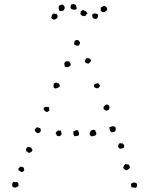

<svg xmlns="http://www.w3.org/2000/svg" viewBox="-20 -920 737 949"><path d="M368.2 -720.7Q372.1 -713.9 376 -711.9Q375 -701.2 372.6 -699.7Q370.1 -698.2 369.1 -694.3Q361.3 -694.3 358.4 -694.3Q350.6 -699.2 349.1 -698.7Q347.7 -698.2 346.7 -700.2Q345.7 -709 347.2 -710.4Q348.6 -711.9 348.6 -716.8Q350.6 -720.7 356.4 -721.7Q362.3 -722.7 368.2 -720.7ZM417 -605.5Q411.1 -605.5 407.2 -608.4Q403.3 -611.3 399.4 -613.3Q401.4 -625 403.8 -628.4Q406.2 -631.8 411.1 -632.8L421.9 -631.8Q423.8 -630.9 426.8 -627.4Q429.7 -624 430.7 -621.1Q425.8 -611.3 422.9 -610.4Q419.9 -609.4 418.9 -606.4ZM316.4 -588.9Q311.5 -586.9 307.6 -588.9Q303.7 -590.8 300.8 -588.9Q298.8 -600.6 298.3 -602.1Q297.9 -603.5 297.9 -606.4Q298.8 -611.3 301.3 -612.8Q303.7 -614.3 305.7 -617.2Q312.5 -617.2 315.4 -616.7Q318.4 -616.2 322.3 -616.2Q324.2 -611.3 327.1 -608.4Q330.1 -605.5 329.1 -599.6Q329.1 -594.7 324.7 -592.8Q320.3 -590.8 316.4 -588.9ZM464.8 -508.8Q467.8 -505.9 470.2 -502.9Q472.7 -500 474.6 -495.1L465.8 -484.4Q460.9 -482.4 456.1 -484.4Q451.2 -486.3 446.3 -488.3Q443.4 -497.1 445.3 -501Q453.1 -508.8 464.8 -508.8ZM246.1 -486.3Q243.2 -499 244.6 -501Q246.1 -502.9 246.1 -506.8Q250 -508.8 254.4 -511.2Q258.8 -513.7 261.7 -508.8Q266.6 -509.8 267.6 -508.3Q268.6 -506.8 272.5 -506.8Q273.4 -498 276.4 -494.1Q271.5 -489.3 267.6 -487.3Q254.9 -481.4 252 -482.9Q249 -484.4 246.1 -486.3ZM518.6 -377.9Q514.6 -377 512.2 -375Q509.8 -373 505.9 -373Q501 -374 498.5 -376.5Q496.1 -378.9 492.2 -379.9Q493.2 -385.7 491.2 -390.6Q501 -403.3 507.8 -403.3Q514.6 -403.3 518.6 -397.5Q522.5 -390.6 521 -387.2Q519.5 -383.8 518.6 -377.9ZM220.7 -390.6Q223.6 -386.7 223.1 -382.3Q222.7 -377.9 224.6 -373Q215.8 -368.2 213.9 -367.2Q211.9 -366.2 210 -366.2L200.2 -373Q195.3 -378.9 196.3 -381.8Q197.3 -384.8 195.3 -386.7Q205.1 -392.6 209.5 -391.6Q213.9 -390.6 218.8 -391.6ZM534.2 -265.6Q532.2 -267.6 528.8 -269Q525.4 -270.5 523.4 -274.4Q521.5 -286.1 519.5 -290Q533.2 -296.9 540.5 -295.9Q547.9 -294.9 550.8 -290Q551.8 -288.1 552.2 -283.7Q552.7 -279.3 551.8 -277.3Q549.8 -269.5 544.9 -269Q540 -268.6 534.2 -265.6ZM178.7 -286.1Q180.7 -284.2 180.7 -280.8Q180.7 -277.3 182.6 -274.4Q177.7 -265.6 177.2 -265.6Q176.8 -265.6 174.8 -263.7Q168.9 -259.8 162.1 -263.7Q158.2 -266.6 155.3 -269.5Q152.3 -272.5 152.3 -274.4Q151.4 -278.3 154.3 -282.7Q157.2 -287.1 161.1 -290Q164.1 -292 168.9 -289.6Q173.8 -287.1 178.7 -286.1ZM281.2 -274.4Q283.2 -268.6 283.2 -265.1Q283.2 -261.7 285.2 -257.8Q280.3 -252 279.8 -251Q279.3 -250 277.3 -248Q273.4 -246.1 269.5 -247.1Q265.6 -248 261.7 -249Q257.8 -258.8 254.9 -260.7Q255.9 -265.6 259.3 -269Q262.7 -272.5 266.6 -275.4Q275.4 -273.4 276.9 -274.4Q278.3 -275.4 281.2 -274.4ZM452.1 -274.4Q451.2 -268.6 454.1 -266.1Q457 -263.7 456.1 -259.8Q456.1 -253.9 450.2 -250Q434.6 -246.1 434.6 -245.1Q431.6 -247.1 429.2 -248.5Q426.8 -250 423.8 -252Q424.8 -254.9 423.8 -257.8Q422.9 -260.7 423.8 -263.7Q427.7 -269.5 427.7 -271Q427.7 -272.5 428.7 -273.4Q434.6 -278.3 438 -277.8Q441.4 -277.3 443.4 -279.3ZM364.3 -276.4Q369.1 -265.6 369.6 -265.6Q370.1 -265.6 371.1 -264.6Q371.1 -261.7 370.6 -258.8Q370.1 -255.9 370.1 -252Q363.3 -248 361.8 -248.5Q360.4 -249 359.4 -248Q348.6 -246.1 348.6 -247.1Q342.8 -252.9 342.8 -258.3Q342.8 -263.7 341.8 -268.6Q345.7 -272.5 351.6 -274.9Q357.4 -277.3 364.3 -276.4ZM572.3 -212.9Q582 -210 583.5 -210.9Q585 -211.9 586.9 -210.9Q593.8 -203.1 593.8 -201.2Q593.8 -193.4 591.8 -189.5Q573.2 -181.6 567.9 -188Q562.5 -194.3 565.4 -205.1ZM134.8 -190.4Q136.7 -181.6 139.2 -181.2Q141.6 -180.7 140.6 -177.7Q136.7 -167 123 -164.1Q115.2 -169.9 110.4 -171.9Q110.4 -176.8 108.9 -178.2Q107.4 -179.7 109.4 -184.6Q111.3 -187.5 112.8 -189.5Q114.3 -191.4 116.2 -193.4Q127 -193.4 134.8 -190.4ZM618.2 -105.5Q618.2 -100.6 619.6 -99.1Q621.1 -97.7 623 -95.7Q621.1 -87.9 615.7 -84Q610.4 -80.1 602.5 -78.1Q600.6 -80.1 596.2 -83Q591.8 -85.9 588.9 -89.8Q589.8 -92.8 590.8 -94.7Q591.8 -96.7 591.8 -101.6Q594.7 -103.5 600.6 -109.4Q605.5 -107.4 609.9 -107.4Q614.3 -107.4 618.2 -105.5ZM96.7 -91.8Q98.6 -85 99.6 -83Q100.6 -81.1 98.6 -77.1Q93.8 -70.3 88.9 -69.3Q84 -68.4 82 -72.3Q71.3 -77.1 71.3 -80.6Q71.3 -84 71.3 -87.9Q73.2 -89.8 75.7 -91.3Q78.1 -92.8 79.1 -95.7Q85 -96.7 88.4 -95.2Q91.8 -93.8 96.7 -91.8ZM654.3 -15.6Q658.2 -6.8 657.2 -4.9Q656.2 -2.9 657.2 1Q653.3 7.8 651.4 7.3Q649.4 6.8 648.4 8.8Q643.6 6.8 639.2 6.8Q634.8 6.8 629.9 5.9Q627.9 -5.9 627.4 -7.3Q627 -8.8 627.9 -10.7Q633.8 -18.6 644.5 -17.6ZM70.3 -15.6Q70.3 -9.8 71.3 -6.8Q72.3 -3.9 70.3 1Q68.4 2.9 64.5 2.9Q60.5 2.9 60.5 6.8Q41 8.8 40 -2.9Q39.1 -14.6 46.9 -21.5Q56.6 -18.6 57.6 -19.5Q62.5 -21.5 64.5 -19.5Q66.4 -17.6 70.3 -15.6ZM353.5 -896.5Q355.5 -891.6 357.9 -886.2Q360.4 -880.9 357.4 -874Q351.6 -872.1 346.7 -872.1Q336.9 -873 333.5 -875.5Q330.1 -877.9 328.1 -881.8Q329.1 -895.5 334 -898.4L344.7 -900.4ZM494.1 -891.6Q503.9 -887.7 507.8 -882.8Q507.8 -880.9 509.3 -877.4Q510.7 -874 509.8 -871.1Q500 -861.3 496.1 -860.4Q492.2 -859.4 485.4 -860.4Q483.4 -862.3 481.4 -864.3Q479.5 -866.2 477.5 -868.2Q478.5 -873 478.5 -882.8Q488.3 -887.7 494.1 -891.6ZM291 -896.5Q297.9 -889.6 299.8 -885.7Q300.8 -878.9 298.3 -875.5Q295.9 -872.1 293.9 -868.2Q282.2 -863.3 272.5 -867.2Q268.6 -881.8 270 -885.7Q271.5 -889.6 273.4 -893.6Q278.3 -893.6 281.2 -896Q284.2 -898.4 291 -896.5ZM414.1 -854.5Q408.2 -852.5 406.2 -848.1Q404.3 -843.8 401.4 -839.8Q399.4 -841.8 396 -840.8Q392.6 -839.8 387.7 -840.8Q385.7 -843.8 382.8 -845.2Q379.9 -846.7 377.9 -850.6Q377 -853.5 378.4 -856.4Q379.9 -859.4 377.9 -862.3Q380.9 -866.2 383.8 -867.2Q386.7 -868.2 388.7 -871.1Q393.6 -870.1 395 -867.7Q396.5 -865.2 401.4 -867.2Q409.2 -857.4 410.6 -856.9Q412.1 -856.4 414.1 -854.5ZM461.9 -850.6Q465.8 -845.7 464.4 -837.9Q462.9 -830.1 458 -827.1Q455.1 -826.2 448.2 -827.1Q441.4 -828.1 439.5 -831.1Q436.5 -834 436.5 -838.4Q436.5 -842.8 435.5 -847.7Q444.3 -853.5 444.8 -853.5Q445.3 -853.5 445.3 -854.5Q456.1 -852.5 461.9 -850.6ZM259.8 -851.6Q261.7 -847.7 263.7 -842.8Q265.6 -837.9 263.7 -832Q251 -820.3 243.2 -823.7Q235.4 -827.1 233.4 -834Q235.4 -841.8 236.8 -845.7Q238.3 -849.6 245.1 -853.5Q250 -852.5 252.4 -851.6Q254.9 -850.6 259.8 -851.6Z"/></svg>

Font: Codystar
Style: Light
Weight: 300
Version: Version 1.000